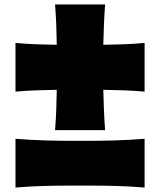

<svg xmlns="http://www.w3.org/2000/svg" viewBox="-20 -843 727 872"><path d="M230 -252Q233.9 -300.3 235.6 -346.4Q237.3 -392.6 237.8 -435.1Q194.3 -434.6 147.2 -432.9Q100.1 -431.2 50.3 -426.8V-647.9Q100.1 -643.6 147.2 -641.8Q194.3 -640.1 237.8 -639.6Q237.3 -682.1 235.6 -728.3Q233.9 -774.4 230 -822.8H457.5Q453.6 -774.4 451.9 -728.3Q450.2 -682.1 449.2 -639.6Q492.7 -640.1 539.8 -641.8Q586.9 -643.6 636.7 -647.9V-426.8Q586.9 -431.2 539.8 -432.9Q492.7 -434.6 449.2 -435.1Q450.2 -392.6 451.9 -346.4Q453.6 -300.3 457.5 -252ZM50.3 8.8V-212.9Q114.7 -207.5 174.8 -205.6Q234.9 -203.6 288.1 -203.6H398.9Q452.1 -203.6 512.2 -205.6Q572.3 -207.5 636.7 -212.9V8.8Q572.3 3.4 512.2 1.7Q452.1 0 398.9 0H288.1Q234.9 0 174.8 1.7Q114.7 3.4 50.3 8.8Z"/></svg>

Font: Pinar DS1 Black
Style: Regular
Weight: 900
Designer: Amin Abedi
Version: Version 3.000